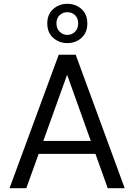

<svg xmlns="http://www.w3.org/2000/svg" viewBox="-20 -987 704 1007"><path d="M30 0 288 -700H377L634 0H545L332 -595L118 0ZM148 -180 172 -248H489L513 -180ZM333 -761Q290 -761 259 -788.5Q228 -816 228 -864Q228 -912 259 -939.5Q290 -967 333 -967Q377 -967 407.5 -939.5Q438 -912 438 -864Q438 -816 407.5 -788.5Q377 -761 333 -761ZM333 -804Q357 -804 373.5 -820.5Q390 -837 390 -864Q390 -892 373.5 -907.5Q357 -923 333 -923Q310 -923 293 -907.5Q276 -892 276 -864Q276 -837 293 -820.5Q310 -804 333 -804Z"/></svg>

Font: DM Sans 18pt
Style: Regular
Weight: 400
Designer: Colophon Foundry, Jonny Pinhorn
Foundry: Colophon Foundry
Version: Version 4.004;gftools[0.9.30]